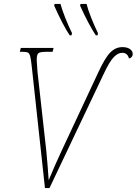

<svg xmlns="http://www.w3.org/2000/svg" viewBox="-20 -958 696 978"><path d="M142 -617Q138 -655 134 -670.5Q130 -686 122.5 -690Q115 -694 97 -694H81L86 -714H253L248 -694H213Q183 -694 175 -686.5Q167 -679 167 -651Q167 -648 171 -592L216 -188Q223 -115 228 -40Q261 -120 293 -188L480 -588Q515 -664 542 -691Q569 -718 603 -718Q628 -718 642 -708Q656 -698 656 -683Q656 -665 637 -660Q630 -689 602 -689Q581 -689 559.5 -667Q538 -645 508 -581L232 0H209ZM256 -929 258 -938H288Q296 -909 312.5 -867Q329 -825 347 -789L344 -778H335Q302 -827 256 -929ZM388 -929 390 -938H421Q428 -909 444.5 -867.5Q461 -826 479 -789L477 -778H468Q432 -832 388 -929Z"/></svg>

Font: Noto Serif NarrowThin
Style: Italic
Weight: 250
Width: 4
Italic angle: -12°
Designer: Monotype Design Team
Foundry: Monotype Imaging Inc.
Version: Version 1.001